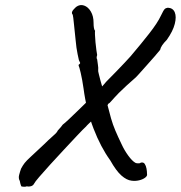

<svg xmlns="http://www.w3.org/2000/svg" viewBox="-20 -675 704 747"><path d="M633 -645Q653 -644 660 -627Q667 -610 660 -582Q653 -554 629 -520Q606 -497 603 -481Q596 -472 581.5 -455.5Q567 -439 550.5 -420.5Q534 -402 521.5 -388Q509 -374 505 -371Q491 -359 473.5 -343Q456 -327 442.5 -313.5Q429 -300 425 -295Q418 -288 412 -280.5Q406 -273 401 -271Q400 -267 395 -261.5Q390 -256 388 -251Q386 -250 375 -240Q364 -230 350.5 -217.5Q337 -205 326.5 -195Q316 -185 315 -183Q304 -173 281 -148.5Q258 -124 230 -94Q202 -64 176 -35.5Q150 -7 132.5 13.5Q115 34 113 39Q109 47 100.5 49.5Q92 52 84 50Q80 52 72.5 51.5Q65 51 63 50Q63 50 61 45Q59 40 57 29Q51 19 54.5 5.5Q58 -8 62 -19Q69 -32 76 -41Q83 -50 100 -65.5Q117 -81 152 -114Q168 -130 184.5 -144.5Q201 -159 202 -162Q203 -166 210 -173Q217 -180 224 -190Q231 -195 247.5 -210.5Q264 -226 284 -245.5Q304 -265 323.5 -284Q343 -303 356 -315Q362 -323 370.5 -331.5Q379 -340 389 -352Q390 -354 402.5 -366.5Q415 -379 432 -396.5Q449 -414 464.5 -430.5Q480 -447 488 -456Q528 -503 560.5 -544.5Q593 -586 606 -614Q616 -635 620.5 -639.5Q625 -644 633 -645ZM492 28Q473 26 452.5 8Q432 -10 409 -51Q372 -102 344 -174.5Q316 -247 305 -331Q300 -366 294 -391.5Q288 -417 286 -419Q285 -423 287.5 -424.5Q290 -426 290 -426Q293 -429 291 -432.5Q289 -436 287 -441Q287 -441 282 -464Q277 -487 274 -521Q270 -557 267.5 -583.5Q265 -610 263 -618Q260 -620 260 -624Q260 -628 260 -628Q262 -634 267.5 -639.5Q273 -645 276 -648Q291 -659 307 -653.5Q323 -648 333.5 -630Q344 -612 344 -587Q344 -561 350 -555Q349 -553 349.5 -540Q350 -527 351.5 -510.5Q353 -494 355 -480Q357 -466 358 -461Q354 -449 358 -444Q359 -436 361 -422.5Q363 -409 362 -404Q361 -399 364.5 -386.5Q368 -374 371 -361L397 -271Q405 -239 412 -214.5Q419 -190 429 -166.5Q439 -143 453 -114Q464 -90 479 -69.5Q494 -49 506 -42Q508 -40 516.5 -39.5Q525 -39 527 -42Q538 -45 543 -37.5Q548 -30 550 -19Q552 -8 552 2Q554 9 545 16Q536 23 521.5 26.5Q507 30 492 28Z"/></svg>

Font: Caveat Medium
Style: Regular
Weight: 500
Designer: Pablo Impallari
Foundry: Pablo Impallari
Version: Version 2.000